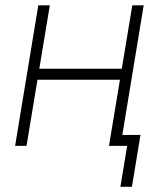

<svg xmlns="http://www.w3.org/2000/svg" viewBox="-20 -556 613 732"><path d="M458 -293.9 451.2 -252H110.8L117.7 -293.9ZM169.9 -535.6 81.1 0H37.6L126 -535.6ZM527.8 -535.6 439.5 0H395.5L484.4 -535.6ZM439 156.2 464.8 0H417.5L424.3 -41.5H515.6L482.9 156.2Z"/></svg>

Font: Inter 20pt ExtraLight
Style: Italic
Weight: 250
Italic angle: -9.3988°
Version: Version 4.001;git-66647c0bb